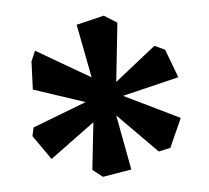

<svg xmlns="http://www.w3.org/2000/svg" viewBox="-39 -705 552 506"><g transform="rotate(-5 237.0 -451.5)"><path d="M201.2 -385.7 187.5 -260.7 213.9 -240.2 290 -252.9 262.7 -398.4 366.2 -293.9 397.5 -300.8 431.6 -377 285.2 -448.2 434.6 -484.4 406.2 -559.6 378.9 -572.3 270.5 -486.3 287.1 -641.6 252.9 -663.1 179.7 -645.5 207 -503.9 64.5 -586.9 52.7 -559.6 49.8 -485.4 185.5 -440.4 43 -385.7 38.1 -363.3 83 -298.8Z"/></g></svg>

Font: MaokenAssortedSans-Lite
Style: Lite
Weight: 400
Version: Version 1.400